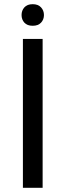

<svg xmlns="http://www.w3.org/2000/svg" viewBox="-20 -897 312 917"><path d="M183.6 -710.9V0H89.4V-710.9ZM83 -825.2Q83 -846.7 96.4 -861.8Q109.9 -877 136.2 -877Q162.1 -877 176 -861.8Q189.9 -846.7 189.9 -825.2Q189.9 -803.7 176 -788.8Q162.1 -773.9 136.2 -773.9Q109.9 -773.9 96.4 -788.8Q83 -803.7 83 -825.2Z"/></svg>

Font: RobotoDEMO
Style: Regular
Weight: 400
Designer: Christian Robertson
Foundry: Google
Version: Version 2.136